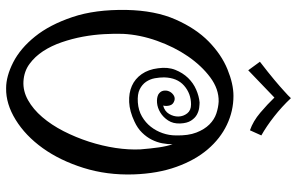

<svg xmlns="http://www.w3.org/2000/svg" viewBox="-200 -756 1018 659"><g transform="rotate(90 309.5 -427.0)"><path d="M283.2 61.5Q242.2 61.5 194.3 37.1Q146.5 12.7 106 -37.6Q65.4 -87.9 39.1 -166Q12.7 -244.1 14.6 -351.6Q16.6 -450.2 47.4 -520Q78.1 -589.8 123 -633.8Q168 -677.7 218.3 -698.2Q268.6 -718.8 309.6 -718.8Q361.3 -718.8 408.7 -696.3Q456.1 -673.8 493.2 -630.4Q530.3 -586.9 553.2 -522.9Q576.2 -459 579.1 -376Q582 -284.2 556.6 -203.6Q531.2 -123 488.8 -64Q446.3 -4.9 391.6 28.8Q336.9 62.5 283.2 61.5ZM96.7 -339.8Q95.7 -310.5 97.7 -274.9Q99.6 -239.3 106.4 -202.1Q113.3 -165 125.5 -129.4Q137.7 -93.8 156.2 -65.4Q174.8 -37.1 200.2 -18.6Q225.6 0 259.8 2Q293 3.9 324.2 -13.7Q355.5 -31.2 382.3 -62.5Q409.2 -93.8 430.7 -135.7Q452.1 -177.7 466.8 -223.1Q481.4 -268.6 488.3 -314Q495.1 -359.4 493.2 -399.4Q490.2 -436.5 486.3 -463.4Q482.4 -490.2 475.6 -509.8Q475.6 -492.2 472.2 -474.1Q468.8 -456.1 460 -438.5Q451.2 -420.9 436 -405.3Q420.9 -389.6 397.5 -378.9Q362.3 -362.3 331.1 -360.8Q299.8 -359.4 275.4 -370.1Q251 -380.9 234.9 -403.8Q218.8 -426.8 214.8 -460Q210 -493.2 220.2 -519Q230.5 -544.9 248 -563Q265.6 -581.1 288.1 -590.8Q310.5 -600.6 332 -602.5Q338.9 -602.5 350.6 -601.1Q362.3 -599.6 374 -593.3Q385.7 -586.9 394.5 -573.2Q403.3 -559.6 404.3 -536.1Q405.3 -511.7 394 -494.6Q382.8 -477.5 366.7 -467.8Q350.6 -458 333.5 -456.5Q316.4 -455.1 304.7 -460.9Q293.9 -467.8 292 -478Q290 -488.3 293.9 -497.6Q297.9 -506.8 306.2 -512.7Q314.5 -518.6 324.2 -516.6Q338.9 -512.7 342.3 -500.5Q345.7 -488.3 342.8 -477.5Q362.3 -482.4 371.6 -498Q380.9 -513.7 380.4 -530.3Q379.9 -546.9 369.6 -560.1Q359.4 -573.2 338.9 -573.2Q301.8 -573.2 274.4 -549.3Q247.1 -525.4 246.1 -480.5Q246.1 -465.8 249 -449.2Q252 -432.6 261.2 -418.9Q270.5 -405.3 287.1 -397Q303.7 -388.7 332 -390.6Q359.4 -392.6 380.4 -404.8Q401.4 -417 415.5 -435.1Q429.7 -453.1 437.5 -475.6Q445.3 -498 445.3 -521.5Q446.3 -563.5 435.5 -591.3Q424.8 -619.1 407.7 -636.2Q390.6 -653.3 369.6 -660.2Q348.6 -667 329.1 -668Q286.1 -668.9 246.1 -639.2Q206.1 -609.4 173.8 -562.5Q141.6 -515.6 120.6 -456.5Q99.6 -397.5 96.7 -339.8ZM317.4 -916Q346.7 -884.8 380.4 -858.4Q414.1 -832 445.3 -814.5L427.7 -775.4Q396.5 -786.1 367.2 -811Q337.9 -835.9 315.4 -859.4L221.7 -769.5L192.4 -809.6Q230.5 -838.9 254.9 -859.4Q279.3 -879.9 293 -892.6Q309.6 -907.2 317.4 -916Z"/></g></svg>

Font: Mystery Quest
Style: Regular
Weight: 400
Designer: Squid
Foundry: Font Diner, Inc DBA Sideshow
Version: Version 1.000